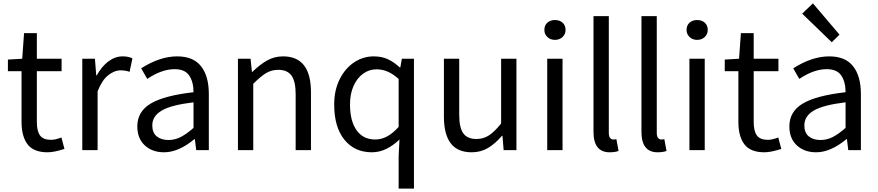

<svg xmlns="http://www.w3.org/2000/svg" viewBox="-20 -892 5217 1141"><path d="M108 -168V-469H27V-538L112 -543L123 -695H199V-543H346V-469H199V-166Q199 -113 218 -87Q237 -61 283 -61Q309 -61 345 -75L363 -7Q301 13 263 13Q180 13 144 -34Q108 -81 108 -168Z M544 -543 552 -444H555Q584 -497 624 -527Q664 -557 709 -557Q744 -557 767 -545L750 -465Q727 -474 697 -474Q659 -474 622 -444Q585 -414 560 -349V0H469V-543Z M796 -141Q796 -229 875.5 -276.5Q955 -324 1130 -344Q1130 -405 1104.5 -443Q1079 -481 1018 -481Q941 -481 855 -423L819 -486Q930 -557 1033 -557Q1129 -557 1175 -498Q1221 -439 1221 -334V0H1146L1138 -65H1135Q1041 13 955 13Q885 13 840.5 -28Q796 -69 796 -141ZM1130 -132V-284Q997 -268 941 -235Q885 -202 885 -147Q885 -103 911.5 -81.5Q938 -60 981 -60Q1019 -60 1053.5 -77.5Q1088 -95 1130 -132Z M1469 -543 1477 -465H1480Q1525 -509 1568 -533Q1611 -557 1662 -557Q1828 -557 1828 -344V0H1737V-332Q1737 -408 1712.5 -442.5Q1688 -477 1634 -477Q1594 -477 1562 -458Q1530 -439 1485 -394V0H1394V-543Z M2354 -63Q2318 -28 2276.5 -7.5Q2235 13 2190 13Q2087 13 2026.5 -62Q1966 -137 1966 -271Q1966 -356 1998.5 -421Q2031 -486 2084.5 -521.5Q2138 -557 2201 -557Q2247 -557 2283 -541Q2319 -525 2356 -491H2359L2368 -543H2440V229H2349V36ZM2349 -138V-423Q2315 -453 2283.5 -466.5Q2252 -480 2217 -480Q2173 -480 2137 -453.5Q2101 -427 2080.5 -380Q2060 -333 2060 -272Q2060 -173 2099 -118Q2138 -63 2210 -63Q2247 -63 2281 -81.5Q2315 -100 2349 -138Z M2618 -199V-543H2709V-210Q2709 -134 2733 -100Q2757 -66 2811 -66Q2852 -66 2885 -87Q2918 -108 2958 -158V-543H3049V0H2973L2966 -85H2963Q2922 -37 2879 -12Q2836 13 2783 13Q2699 13 2658.5 -40.5Q2618 -94 2618 -199Z M3215 -714Q3215 -741 3232.5 -757Q3250 -773 3278 -773Q3306 -773 3323.5 -757Q3341 -741 3341 -714Q3341 -689 3323 -672Q3305 -655 3278 -655Q3251 -655 3233 -672Q3215 -689 3215 -714ZM3232 -543H3323V0H3232Z M3507 -108V-796H3598V-102Q3598 -82 3605.5 -72.5Q3613 -63 3624 -63Q3633 -63 3643 -65L3656 5Q3635 13 3603 13Q3507 13 3507 -108Z M3792 -108V-796H3883V-102Q3883 -82 3890.5 -72.5Q3898 -63 3909 -63Q3918 -63 3928 -65L3941 5Q3920 13 3888 13Q3792 13 3792 -108Z M4060 -714Q4060 -741 4077.5 -757Q4095 -773 4123 -773Q4151 -773 4168.5 -757Q4186 -741 4186 -714Q4186 -689 4168 -672Q4150 -655 4123 -655Q4096 -655 4078 -672Q4060 -689 4060 -714ZM4077 -543H4168V0H4077Z M4368 -168V-469H4287V-538L4372 -543L4383 -695H4459V-543H4606V-469H4459V-166Q4459 -113 4478 -87Q4497 -61 4543 -61Q4569 -61 4605 -75L4623 -7Q4561 13 4523 13Q4440 13 4404 -34Q4368 -81 4368 -168Z M4747 -811 4811 -872 4969 -686 4923 -641ZM4671 -141Q4671 -229 4750.5 -276.5Q4830 -324 5005 -344Q5005 -405 4979.5 -443Q4954 -481 4893 -481Q4816 -481 4730 -423L4694 -486Q4805 -557 4908 -557Q5004 -557 5050 -498Q5096 -439 5096 -334V0H5021L5013 -65H5010Q4916 13 4830 13Q4760 13 4715.5 -28Q4671 -69 4671 -141ZM5005 -132V-284Q4872 -268 4816 -235Q4760 -202 4760 -147Q4760 -103 4786.5 -81.5Q4813 -60 4856 -60Q4894 -60 4928.5 -77.5Q4963 -95 5005 -132Z"/></svg>

Font: Noto Sans SC
Style: Regular
Weight: 400
Designer: Ryoko NISHIZUKA ____ (kana & ideographs); Paul D. Hunt (Latin, Greek & Cyrillic); Wenlong ZHANG ___ (bopomofo); Sandoll 
Foundry: Adobe Systems Incorporated
Version: Version 1.004